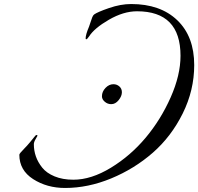

<svg xmlns="http://www.w3.org/2000/svg" viewBox="-20 -904 984 953"><path d="M532 -387Q514 -387 500 -399Q486 -411 486 -426Q486 -449 503.5 -467.5Q521 -486 543 -486Q560 -486 572.5 -475Q585 -464 585 -446Q585 -427 569 -407Q553 -387 532 -387ZM303 29Q213 29 144.5 -15Q76 -59 76 -136Q76 -142 100 -166Q114 -180 128.5 -197.5Q143 -215 150.5 -224.5Q158 -234 160 -234Q166 -234 166 -230L157 -214Q148 -199 148 -188Q148 -157 158 -128Q168 -99 189.5 -72Q211 -45 251 -28.5Q291 -12 344 -12Q433 -12 530.5 -71.5Q628 -131 703 -220.5Q778 -310 827 -420.5Q876 -531 876 -627Q876 -848 660 -848Q593 -848 520.5 -806Q448 -764 422 -723Q412 -709 409 -709Q405 -709 405 -713Q405 -732 422 -772Q425 -779 429.5 -794Q434 -809 438 -818.5Q442 -828 447 -832Q463 -844 521 -864Q579 -884 631 -884Q776 -884 860 -803.5Q944 -723 944 -581Q944 -456 887 -341Q830 -226 738.5 -146Q647 -66 532 -18.5Q417 29 303 29Z"/></svg>

Font: Miama Nueva
Style: Medium
Weight: 400
Italic angle: -28°
Version: Version 1.0